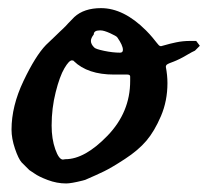

<svg xmlns="http://www.w3.org/2000/svg" viewBox="-20 -461 513 463"><path d="M104.5 -158.2Q104.5 -126 113.3 -101.1Q122.1 -76.2 131.8 -76.2Q132.8 -76.2 134.8 -76.7Q136.7 -77.1 137.7 -77.1Q184.6 -77.1 239.3 -133.8Q293.9 -190.4 293.9 -265.6V-276.4Q293.9 -281.2 287.1 -281.2H254.9Q191.4 -281.2 158.2 -313.5Q157.2 -315.4 153.3 -315.4Q146.5 -315.4 135.3 -296.4Q124 -277.3 114.3 -238.8Q104.5 -200.2 104.5 -158.2ZM206.1 -377.9Q199.2 -369.1 199.2 -362.3Q199.2 -354.5 207 -346.7Q210 -342.8 231 -338.4Q252 -334 269.5 -334Q276.4 -334 276.4 -340.8Q276.4 -351.6 262.7 -371.1Q260.7 -374 245.6 -380.9Q230.5 -387.7 222.7 -387.7H220.7Q206.1 -387.7 206.1 -377.9ZM438.5 -362.3H453.1L461.9 -350.6L450.2 -338.9Q443.4 -335.9 433.6 -330.1Q423.8 -324.2 414.1 -319.3Q404.3 -314.5 398.9 -312.5Q393.6 -310.5 388.7 -308.6Q383.8 -306.6 381.8 -304.7Q379.9 -302.7 379.9 -299.8Q383.8 -279.3 383.8 -260.7Q383.8 -217.8 368.2 -181.2Q352.5 -144.5 333 -121.6Q313.5 -98.6 281.2 -77.6Q249 -56.6 231 -47.9Q212.9 -39.1 185.5 -27.3Q184.6 -27.3 178.7 -25.4Q151.4 -18.6 139.6 -18.6Q117.2 -18.6 95.2 -26.9Q73.2 -35.2 62.5 -43L50.8 -50.8L32.2 -69.3Q24.4 -78.1 16.1 -102.5Q7.8 -127 7.8 -148.4Q7.8 -205.1 36.6 -265.6Q65.4 -326.2 90.8 -352.5Q112.3 -373 112.3 -373Q119.1 -379.9 124.5 -384.8Q129.9 -389.6 132.3 -392.1Q134.8 -394.5 135.7 -395.5Q136.7 -396.5 138.2 -397.9Q139.6 -399.4 144.5 -404.8Q149.4 -410.2 159.2 -419.9Q182.6 -441.4 223.6 -441.4Q278.3 -441.4 332 -387.7Q340.8 -378.9 348.1 -370.1Q355.5 -361.3 357.9 -357.9Q360.4 -354.5 362.8 -352.1Q365.2 -349.6 368.2 -349.6Q369.1 -349.6 378.9 -352.5Q388.7 -355.5 404.8 -358.9Q420.9 -362.3 438.5 -362.3Z"/></svg>

Font: Shelly2023
Style: Regular
Weight: 400
Version: Version 0.2